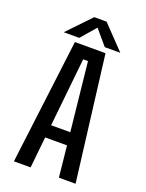

<svg xmlns="http://www.w3.org/2000/svg" viewBox="-159 -935 768 1011"><g transform="rotate(20 225.0 -429.0)"><path d="M381.5 -728.5H294.5L223.5 -812L151.5 -728.5H64.5L188.5 -858H257.5ZM302.5 0 284.5 -174.5H162L144 0H50.5L137.5 -700H309L396 0ZM209.5 -629.5 169.5 -245.5H277L236.5 -629.5Z"/></g></svg>

Font: League Mono Condensed
Style: Regular
Weight: 400
Width: 1
Designer: Tyler Finck
Foundry: The League of Moveable Type / Tyler Finck
Version: Version 2.210